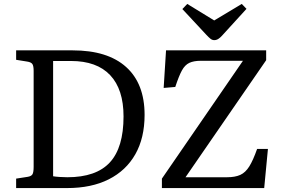

<svg xmlns="http://www.w3.org/2000/svg" viewBox="-20 -956 1442 976"><path d="M62 0V-48L120 -57Q139 -60 145 -70Q151 -80 151 -108V-596Q151 -621 144.5 -630.5Q138 -640 118 -643L62 -652V-700H349Q527 -700 621 -615.5Q715 -531 715 -372Q715 -255 668 -172Q621 -89 533 -44.5Q445 0 321 0ZM322 -55Q469 -55 538.5 -130.5Q608 -206 608 -364Q608 -502 540 -574Q472 -646 341 -646H250V-60Q261 -58 282 -56.5Q303 -55 322 -55ZM803 0V-48L1215 -647H1001Q965 -647 942.5 -636.5Q920 -626 904.5 -597.5Q889 -569 871 -514L812 -509L824 -700H1333V-650L923 -55H1134Q1175 -55 1201.5 -67Q1228 -79 1247.5 -110.5Q1267 -142 1287 -199H1342L1323 0ZM1069 -752Q1059 -752 1050.5 -758.5Q1042 -765 1028 -780L907 -910L932 -936L1069 -852L1209 -936L1233 -911L1108 -774Q1099 -764 1089.5 -758Q1080 -752 1069 -752Z"/></svg>

Font: Literata 12pt
Style: Regular
Weight: 400
Designer: Latin by Veronika Burian and Jose Scaglione. Greek by Irene Vlachou. Cyrillic by Vera Evstafieva.
Foundry: TypeTogether
Version: Version 3.002